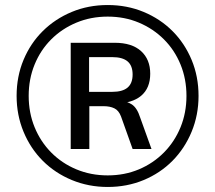

<svg xmlns="http://www.w3.org/2000/svg" viewBox="-20 -734 855 763"><path d="M408 9Q332 9 265.5 -18.5Q199 -46 150 -95Q101 -144 73.5 -210.5Q46 -277 46 -353Q46 -430 73.5 -496Q101 -562 150 -610.5Q199 -659 265 -686.5Q331 -714 408 -714Q485 -714 551 -686.5Q617 -659 665.5 -610.5Q714 -562 741.5 -496Q769 -430 769 -353Q769 -277 741.5 -210.5Q714 -144 665.5 -95Q617 -46 551 -18.5Q485 9 408 9ZM408 -37Q475 -37 532 -61Q589 -85 631.5 -128Q674 -171 697.5 -228.5Q721 -286 721 -353Q721 -420 697.5 -477.5Q674 -535 631.5 -577.5Q589 -620 532 -644Q475 -668 408 -668Q341 -668 283.5 -644Q226 -620 183.5 -577.5Q141 -535 117.5 -477.5Q94 -420 94 -353Q94 -286 117.5 -228.5Q141 -171 183.5 -128Q226 -85 283.5 -61Q341 -37 408 -37ZM261 -142V-564H436Q504 -564 540.5 -531Q577 -498 577 -441Q577 -384 541 -353.5Q505 -323 438 -323L452 -333Q483 -333 504 -319Q525 -305 537 -267L582 -142H507L461 -271Q452 -295 434.5 -303.5Q417 -312 392 -312H321L335 -322V-142ZM334 -369H426Q467 -369 487 -386Q507 -403 507 -438Q507 -473 487 -490Q467 -507 426 -507H334Z"/></svg>

Font: Mulish Medium
Style: Regular
Weight: 500
Designer: Vernon Adams
Foundry: Vernon Adams
Version: Version 3.603; ttfautohint (v1.8.3)